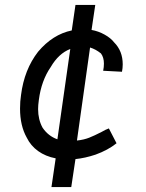

<svg xmlns="http://www.w3.org/2000/svg" viewBox="-20 -705 590 776"><path d="M88 -149Q61 -197 61 -266Q61 -296 65 -321Q78 -424 134 -496Q193 -566 270 -582L285 -685H365L350 -584Q378 -579 403 -565Q428 -551 441 -534Q476 -499 476 -445Q476 -430 473 -415L397 -419Q400 -434 400 -448Q400 -473 388 -489Q367 -506 344 -513L291 -137Q319 -140 340.5 -148.5Q362 -157 391 -172Q406 -181 420 -186L451 -126Q416 -98 366 -80Q324 -66 285 -62L268 51H188L205 -65Q164 -73 134 -94.5Q104 -116 88 -149ZM185 -434Q147 -379 137 -301Q134 -280 134 -264Q134 -222 152 -189Q175 -155 212 -142L264 -507Q217 -489 185 -434Z"/></svg>

Font: Bellota Text
Style: Bold Italic
Weight: 700
Italic angle: -7.5°
Designer: Kemie Guaida
Foundry: Kemie Guaida
Version: Version 4.001